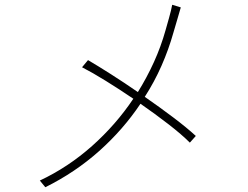

<svg xmlns="http://www.w3.org/2000/svg" viewBox="-20 -780 1040 805"><path d="M801 -210 776 -182Q742 -216 686.5 -259Q631 -302 569 -345Q496 -236 395.5 -146.5Q295 -57 170 5L147 -23Q266 -79 366 -168Q466 -257 539 -366Q480 -406 423.5 -441Q367 -476 324 -498L349 -528Q390 -504 445 -469Q500 -434 558 -394Q596 -455 625.5 -520Q655 -585 674 -653Q680 -674 689 -706Q698 -738 702 -760L738 -749Q731 -724 722 -694Q713 -664 707 -643Q687 -572 657 -504Q627 -436 587 -374Q649 -331 706 -288Q763 -245 801 -210Z"/></svg>

Font: Zen Kaku Gothic Antique Light
Style: Regular
Weight: 300
Designer: Yoshimichi Ohira
Foundry: Positype
Version: Version 1.001